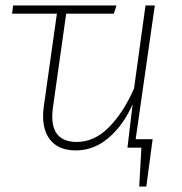

<svg xmlns="http://www.w3.org/2000/svg" viewBox="-20 -540 664 702"><path d="M546 -520 476 -31H538L515 142H489L497 0H446L465 -159Q431 -82 377 -36Q323 10 257 10Q192 10 161 -32Q130 -74 140 -150L188 -490H24L28 -520H406L396 -490H222L174 -150Q155 -21 261 -21Q324 -21 377 -73.5Q430 -126 470 -216L512 -520Z"/></svg>

Font: Fira Sans UltraLight
Style: Italic
Weight: 200
Italic angle: -8°
Designer: Carrois Corporate & Edenspiekermann AG
Foundry: Carrois Corporate GbR & Edenspiekermann AG
Version: Version 4.203;PS 004.203;hotconv 1.0.88;makeotf.lib2.5.64775